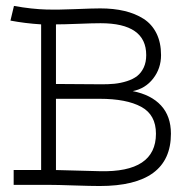

<svg xmlns="http://www.w3.org/2000/svg" viewBox="-20 -621 640 645"><path d="M138.2 -588.9Q86.4 -590.3 26.9 -601.1L15.1 -551.8Q64 -542.5 118.2 -539.1V-49.8H25.9V0H142.1Q171.9 0 228.5 2Q285.2 3.9 314.9 3.9Q554.2 3.9 554.2 -171.9Q554.2 -230.5 521 -266.6Q487.8 -302.7 425.8 -314.9Q468.3 -323.2 494.6 -357.2Q521 -391.1 521 -436Q521 -478 505.6 -509Q490.2 -540 462.2 -557.9Q434.1 -575.7 397.9 -584.2Q361.8 -592.8 316.9 -592.8Q292 -592.8 231.2 -590.3Q170.4 -587.9 138.2 -588.9ZM168 -539.1Q193.4 -539.1 242.9 -541Q292.5 -543 317.9 -543Q471.2 -543 471.2 -436Q471.2 -412.1 462.9 -394.3Q454.6 -376.5 440.9 -365.7Q427.2 -355 406.5 -348.4Q385.7 -341.8 364 -339.6Q342.3 -337.4 314.9 -337.9L168 -338.9ZM168 -289.1H314.9Q404.8 -289.1 454.3 -262.2Q503.9 -235.4 503.9 -171.9Q503.9 -41 314.9 -45.9L168 -49.8Z"/></svg>

Font: Compagnon Roman
Style: Regular
Weight: 400
Designer: Juliette Duhe, Lea Pradine
Foundry: Velvetyne Type Foundry
Version: Version 1.000;PS 001.000;hotconv 1.0.88;makeotf.lib2.5.64775